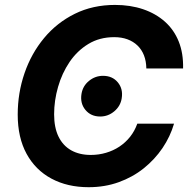

<svg xmlns="http://www.w3.org/2000/svg" viewBox="-20 -758 778 788"><path d="M343.8 10.3Q256.8 10.3 191.2 -24.9Q125.5 -60.1 89.1 -126.7Q52.7 -193.4 52.7 -287.6Q52.7 -376.5 80.6 -457.5Q108.4 -538.6 160.9 -601.8Q213.4 -665 287.1 -701.4Q360.8 -737.8 452.1 -737.8Q515.1 -737.8 567.1 -720.2Q619.1 -702.6 656.7 -669.2Q694.3 -635.7 713.6 -587.4Q732.9 -539.1 731.4 -477.1H580.6Q580.1 -507.3 570.8 -531Q561.5 -554.7 544.2 -571.3Q526.9 -587.9 502.9 -596.7Q479 -605.5 448.7 -605.5Q388.7 -605.5 342.8 -577.6Q296.9 -549.8 265.6 -503.7Q234.4 -457.5 218.3 -401.4Q202.1 -345.2 202.1 -289.1Q202.1 -234.4 220.2 -197.3Q238.3 -160.2 272.2 -141.1Q306.2 -122.1 352.5 -122.1Q385.3 -122.1 415 -130.9Q444.8 -139.6 470 -156.2Q495.1 -172.9 513.9 -196.5Q532.7 -220.2 543.5 -250.5H694.3Q678.7 -197.3 647 -150.4Q615.2 -103.5 569.8 -67.1Q524.4 -30.8 467.3 -10.3Q410.2 10.3 343.8 10.3ZM391.1 -279.8Q353 -279.8 330.6 -306.9Q308.1 -334 314.5 -373Q319.8 -405.3 345.2 -426Q370.6 -446.8 402.8 -446.8Q441.4 -446.8 463.6 -419.9Q485.8 -393.1 479.5 -354.5Q474.6 -322.8 449.2 -301.3Q423.8 -279.8 391.1 -279.8Z"/></svg>

Font: Inter 18pt
Style: Bold Italic
Weight: 700
Italic angle: -9.3988°
Designer: Rasmus Andersson
Foundry: rsms
Version: Version 4.001;git-66647c0bb